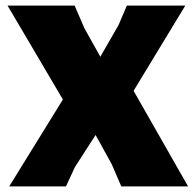

<svg xmlns="http://www.w3.org/2000/svg" viewBox="-20 -667 699 687"><path d="M458 -342 653 0H414L380 -79L322 -184L248 -69L216 0H13L205 -311L7 -647H247L282 -566L339 -464L404 -577L434 -647H643Z"/></svg>

Font: Luna Sans Black
Style: Regular
Weight: 900
Designer: Juan Pablo del Peral
Foundry: Huerta Tipografica
Version: Version 2.001; ttfautohint (v1.5)